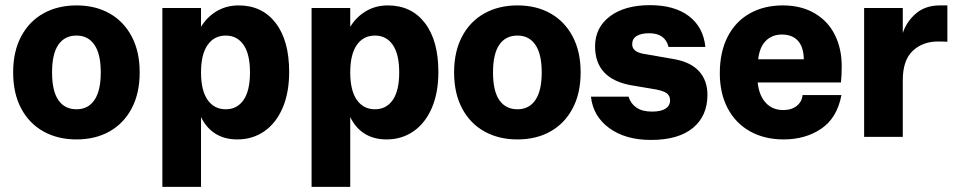

<svg xmlns="http://www.w3.org/2000/svg" viewBox="-20 -531 3714 745"><path d="M522 -250Q522 -169 491 -110.5Q460 -52 405 -21Q350 10 277 10Q204 10 148.5 -21Q93 -52 62 -110.5Q31 -169 31 -250Q31 -331 62 -389.5Q93 -448 148.5 -479Q204 -510 277 -510Q350 -510 405 -479Q460 -448 491 -389.5Q522 -331 522 -250ZM182 -250Q182 -178 206.5 -142.5Q231 -107 277 -107Q322 -107 346.5 -143Q371 -179 371 -250Q371 -321 346.5 -357Q322 -393 277 -393Q231 -393 206.5 -357.5Q182 -322 182 -250Z M1102 -252Q1102 -171 1076.5 -112Q1051 -53 1005.5 -21.5Q960 10 901 10Q851 10 815.5 -12.5Q780 -35 760 -77V194H610V-500H760V-427Q784 -466 821.5 -488Q859 -510 906 -510Q997 -510 1049.5 -442Q1102 -374 1102 -252ZM950 -250Q950 -321 925 -357Q900 -393 856 -393Q811 -393 785.5 -356.5Q760 -320 760 -250Q760 -180 785.5 -143.5Q811 -107 856 -107Q900 -107 925 -143Q950 -179 950 -250Z M1681 -252Q1681 -171 1655.5 -112Q1630 -53 1584.5 -21.5Q1539 10 1480 10Q1430 10 1394.5 -12.5Q1359 -35 1339 -77V194H1189V-500H1339V-427Q1363 -466 1400.5 -488Q1438 -510 1485 -510Q1576 -510 1628.5 -442Q1681 -374 1681 -252ZM1529 -250Q1529 -321 1504 -357Q1479 -393 1435 -393Q1390 -393 1364.5 -356.5Q1339 -320 1339 -250Q1339 -180 1364.5 -143.5Q1390 -107 1435 -107Q1479 -107 1504 -143Q1529 -179 1529 -250Z M2233 -250Q2233 -169 2202 -110.5Q2171 -52 2116 -21Q2061 10 1988 10Q1915 10 1859.5 -21Q1804 -52 1773 -110.5Q1742 -169 1742 -250Q1742 -331 1773 -389.5Q1804 -448 1859.5 -479Q1915 -510 1988 -510Q2061 -510 2116 -479Q2171 -448 2202 -389.5Q2233 -331 2233 -250ZM1893 -250Q1893 -178 1917.5 -142.5Q1942 -107 1988 -107Q2033 -107 2057.5 -143Q2082 -179 2082 -250Q2082 -321 2057.5 -357Q2033 -393 1988 -393Q1942 -393 1917.5 -357.5Q1893 -322 1893 -250Z M2273 -156H2419Q2427 -129 2449.5 -113.5Q2472 -98 2510 -98Q2545 -98 2562.5 -109.5Q2580 -121 2580 -141Q2580 -159 2568 -168.5Q2556 -178 2525 -184L2430 -200Q2289 -225 2289 -351Q2289 -424 2346.5 -467.5Q2404 -511 2502 -511Q2597 -511 2653 -468.5Q2709 -426 2717 -349H2574Q2561 -402 2499 -402Q2468 -402 2450.5 -391.5Q2433 -381 2433 -359Q2433 -328 2484 -321L2593 -302Q2659 -291 2692 -255Q2725 -219 2725 -163Q2725 -81 2668.5 -34.5Q2612 12 2506 12Q2407 12 2344 -34Q2281 -80 2273 -156Z M3094 -162H3245Q3228 -73 3166.5 -31.5Q3105 10 3021 10Q2946 10 2890 -21.5Q2834 -53 2803.5 -111Q2773 -169 2773 -247Q2773 -329 2803.5 -388.5Q2834 -448 2889.5 -479Q2945 -510 3017 -510Q3089 -510 3141 -479.5Q3193 -449 3219.5 -395.5Q3246 -342 3246 -275Q3246 -235 3243 -211H2920Q2925 -161 2951 -132.5Q2977 -104 3019 -104Q3052 -104 3072 -120.5Q3092 -137 3094 -162ZM2922 -301H3099Q3098 -349 3076 -373Q3054 -397 3014 -397Q2976 -397 2951.5 -372.5Q2927 -348 2922 -301Z M3333 0V-500H3483V-403Q3498 -448 3534.5 -479Q3571 -510 3627 -510H3656V-369Q3641 -370 3620 -370Q3560 -370 3521.5 -333.5Q3483 -297 3483 -220V0Z"/></svg>

Font: CBA Beacon Sans Extra Bold
Style: Regular
Weight: 800
Designer: Wei Huang
Foundry: Wei Huang
Version: Version 1.002